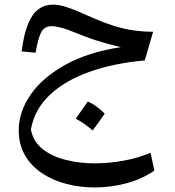

<svg xmlns="http://www.w3.org/2000/svg" viewBox="-20 -468 764 840"><path d="M74.7 -243.2Q87.9 -348.1 120.8 -397.9Q153.8 -447.8 212.9 -447.8Q238.3 -447.8 272.7 -436.5Q307.1 -425.3 363.3 -399.9Q425.8 -371.6 474.4 -356.2Q522.9 -340.8 565.2 -335Q607.4 -329.1 649.9 -329.1L613.3 -203.6Q476.6 -191.4 369.6 -153.1Q262.7 -114.7 196.5 -51.5Q130.4 11.7 115.2 98.6Q125 151.4 166 183.8Q207 216.3 267.1 231.4Q327.1 246.6 393.6 246.6Q459 246.6 523.7 234.4Q588.4 222.2 638.7 200.2L655.3 278.3Q603 314.9 534.4 333.5Q465.8 352.1 394 352.1Q329.1 352.1 269.5 336.4Q210 320.8 163.1 289.3Q116.2 257.8 89.1 210.9Q62 164.1 62 102.1Q62 20.5 114.5 -54.7Q167 -129.9 266.8 -185.1Q366.7 -240.2 508.8 -261.7Q475.6 -269 423.8 -284.2Q372.1 -299.3 321.8 -320.3Q276.9 -338.9 250 -346.2Q223.1 -353.5 206.1 -353.5Q175.3 -353.5 161.1 -328.6Q147 -303.7 135.7 -237.3ZM363.8 -23.6Q398.1 -10.5 438.1 29.1Q425.3 47.6 412.4 65.8Q399.4 84 385.4 102.9Q352 73 311.5 51.1Q325.1 31.7 337.9 13.7Q350.6 -4.3 363.8 -23.6Z"/></svg>

Font: Pinar-DS1-FD Medium
Style: Regular
Weight: 500
Designer: Amin Abedi
Version: Version 3.000